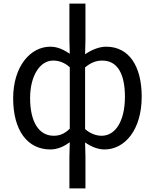

<svg xmlns="http://www.w3.org/2000/svg" viewBox="-20 -816 860 1065"><path d="M365 229H454V54L452 -26C487 -1 525 13 560 13C671 13 766 -94 766 -280C766 -447 697 -557 569 -557C529 -557 487 -539 452 -515L454 -597V-796H365V-597L367 -518C335 -539 301 -557 259 -557C148 -557 53 -447 53 -271C53 -90 134 13 259 13C301 13 337 -5 367 -27L365 54ZM278 -63C195 -63 147 -141 147 -272C147 -396 202 -480 274 -480C306 -480 337 -470 367 -443V-102C337 -73 310 -63 278 -63ZM544 -63C519 -63 485 -71 452 -100V-442C486 -471 517 -480 547 -480C636 -480 673 -399 673 -279C673 -144 620 -63 544 -63Z"/></svg>

Font: Noto Sans JP
Style: Regular
Weight: 400
Designer: Ryoko NISHIZUKA  (kana, bopomofo & ideographs); Paul D. Hunt (Latin, Greek & Cyrillic); Sandoll Communications , Soo-you
Foundry: Adobe
Version: Version 2.002;hotconv 1.0.116;makeotfexe 2.5.65601